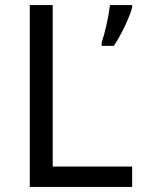

<svg xmlns="http://www.w3.org/2000/svg" viewBox="-20 -800 564 754"><path d="M97 -66H499V-146H187V-780H97ZM499 -771V-780H412C407 -737 392 -670 379 -632V-620H427C457 -664 490 -735 499 -771Z"/></svg>

Font: Noto Sans Malayalam UI
Style: Regular
Weight: 400
Designer: Jelle Bosma - Monotype Design Team
Foundry: Monotype Imaging Inc.
Version: Version 2.104